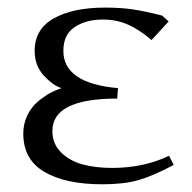

<svg xmlns="http://www.w3.org/2000/svg" viewBox="-20 -476 504 503"><path d="M41 -126Q41 -152.3 52 -174.6Q63 -196.8 80.1 -210.7Q97.2 -224.6 112.1 -232.7Q127 -240.7 141.1 -245.1Q118.2 -252.4 94.5 -278.3Q70.8 -304.2 70.8 -342.8Q70.8 -399.9 121.1 -428Q171.4 -456.1 254.9 -456.1Q296.9 -456.1 328.1 -451.4Q359.4 -446.8 404.8 -435.1L421.9 -419.9L377 -371.1Q343.8 -399.4 314 -412.1Q284.2 -424.8 250 -424.8Q205.1 -424.8 175.5 -405Q146 -385.3 146 -342.8Q146 -257.8 289.1 -245.1L287.1 -217.8Q117.2 -217.8 117.2 -132.8Q117.2 -99.6 139.6 -77.1Q162.1 -54.7 196 -45.4Q230 -36.1 273.9 -36.1Q356.4 -36.1 422.9 -67.9L435.1 -43.9Q380.9 -15.1 343 -4.2Q305.2 6.8 248 6.8Q151.9 6.8 96.4 -25.6Q41 -58.1 41 -126Z"/></svg>

Font: Dehuti
Style: Book
Weight: 400
Version: Version 1.2